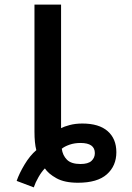

<svg xmlns="http://www.w3.org/2000/svg" viewBox="-20 -780 570 830"><path d="M52 2Q63 -30 86 -68.5Q109 -107 137 -131Q133 -146 131 -166Q129 -186 129 -212V-760H244V-226Q257 -233 281.5 -239.5Q306 -246 336 -246Q408 -246 445.5 -213Q483 -180 483 -122Q483 -63 442 -26.5Q401 10 317 10Q259 10 224 -9.5Q189 -29 174 -52Q160 -38 146.5 -14.5Q133 9 126 30ZM328 -71Q361 -71 375.5 -84.5Q390 -98 390 -118Q390 -162 328 -162Q302 -162 280.5 -154.5Q259 -147 247 -137Q251 -108 269.5 -89.5Q288 -71 328 -71Z"/></svg>

Font: Noto Sans Mono Condensed SemiBold
Style: Regular
Weight: 600
Width: 3
Designer: Monotype Design Team
Foundry: Monotype Imaging Inc.
Version: Version 2.014